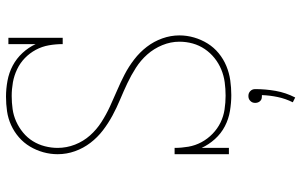

<svg xmlns="http://www.w3.org/2000/svg" viewBox="-202 -581 1004 640"><g transform="rotate(-90 300.0 -261.0)"><path d="M303 8Q277 8 250 3.5Q223 -1 199 -13.5Q175 -26 156.5 -46.5Q138 -67 127 -91V0H106V-181H127Q127 -158 131 -135Q135 -112 146 -91.5Q157 -71 174 -54.5Q191 -38 211.5 -28Q232 -18 255 -14.5Q278 -11 301 -11Q324 -11 346 -14Q368 -17 388.5 -25.5Q409 -34 426.5 -48Q444 -62 456.5 -80.5Q469 -99 475 -120.5Q481 -142 481 -165Q481 -194 469.5 -222Q458 -250 438.5 -272Q419 -294 394 -310Q369 -326 342.5 -338.5Q316 -351 288.5 -362.5Q261 -374 235 -388Q209 -402 185.5 -420Q162 -438 144 -461.5Q126 -485 116 -513Q106 -541 106 -571Q106 -595 112.5 -618.5Q119 -642 131.5 -663Q144 -684 162.5 -700Q181 -716 203 -726Q225 -736 249 -739.5Q273 -743 298 -743Q324 -743 351 -738Q378 -733 401.5 -720.5Q425 -708 443.5 -688Q462 -668 473 -644V-735H494V-554H473Q473 -577 469 -600Q465 -623 454 -643.5Q443 -664 426.5 -680Q410 -696 389 -706Q368 -716 345.5 -720Q323 -724 300 -724Q278 -724 256.5 -721Q235 -718 215 -709Q195 -700 178 -686Q161 -672 149.5 -653.5Q138 -635 132.5 -613.5Q127 -592 127 -571Q127 -541 138 -513Q149 -485 168.5 -463Q188 -441 213 -425Q238 -409 265 -396.5Q292 -384 319 -372.5Q346 -361 372 -347.5Q398 -334 422 -315.5Q446 -297 464 -273.5Q482 -250 492 -222Q502 -194 502 -165Q502 -140 495 -116Q488 -92 475 -71Q462 -50 442.5 -34Q423 -18 400 -8.5Q377 1 352.5 4.5Q328 8 303 8ZM295 221 279 213Q291 189 296.5 163Q302 137 303 110Q303 110 302 110Q301 110 300 110Q295 110 291 109Q287 108 283.5 104.5Q280 101 278.5 96.5Q277 92 277 88Q277 83 278.5 79Q280 75 283.5 71.5Q287 68 291 66.5Q295 65 300 65Q305 65 309 66.5Q313 68 316.5 71.5Q320 75 321.5 79Q323 83 323 88Q323 122 317 156Q311 190 295 221Z"/></g></svg>

Font: Iosevka Slab Thin Extended
Style: Regular
Weight: 100
Width: 7
Monospace: yes
Designer: Belleve Invis
Foundry: Belleve Invis
Version: Version 11.1.1; ttfautohint (v1.8.3)